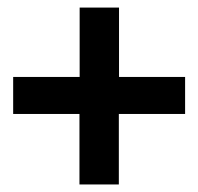

<svg xmlns="http://www.w3.org/2000/svg" viewBox="-20 -590 528 512"><path d="M191.9 -98.1V-286.1H15.1V-384.8H192.4V-569.8H297.4V-384.8H473.6V-286.1H296.9V-98.1Z"/></svg>

Font: Comme SemiBold
Style: Regular
Weight: 600
Version: Version 1.000;gftools[0.9.27]